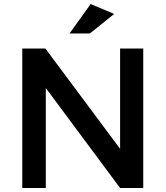

<svg xmlns="http://www.w3.org/2000/svg" viewBox="-20 -944 832 964"><path d="M91.8 0V-700.2H208L583 -196.8V-700.2H699.2V0H583L210 -502V0ZM329.1 -775.9 435.1 -923.8 553.2 -874 431.2 -775.9Z"/></svg>

Font: Trueno
Style: Regular
Weight: 400
Designer: Julieta Ulanovsky
Foundry: Julieta Ulanovsky
Version: Version 3.001b | FøM Fix